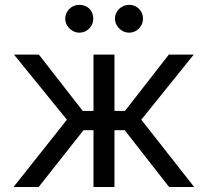

<svg xmlns="http://www.w3.org/2000/svg" viewBox="-20 -749 832 769"><path d="M248 -269.5 36.1 -530.3H135.7L311.5 -304.7H354.5V-530.3H438.5V-304.7H480.5L656.2 -530.3H755.9L545.9 -269.5L757.8 0H657.2L479.5 -227.5H438.5V0H354.5V-227.5H314.5L134.8 0H34.2ZM241.2 -673.8Q241.2 -689.5 249 -702.1Q256.8 -714.8 269.5 -722.2Q282.2 -729.5 296.9 -729.5Q313.5 -729.5 326.2 -722.7Q338.9 -715.8 346.2 -703.1Q353.5 -690.4 353.5 -673.8Q353.5 -659.2 346.2 -646.5Q338.9 -633.8 326.2 -626Q313.5 -618.2 296.9 -618.2Q283.2 -618.2 270 -626Q256.8 -633.8 249 -647Q241.2 -660.2 241.2 -673.8ZM440.4 -673.8Q440.4 -689.5 448.2 -702.1Q456.1 -714.8 469.2 -722.2Q482.4 -729.5 497.1 -729.5Q512.7 -729.5 525.4 -722.2Q538.1 -714.8 545.4 -702.1Q552.7 -689.5 552.7 -673.8Q552.7 -659.2 545.4 -646.5Q538.1 -633.8 525.4 -626Q512.7 -618.2 497.1 -618.2Q482.4 -618.2 469.2 -626Q456.1 -633.8 448.2 -647Q440.4 -660.2 440.4 -673.8Z"/></svg>

Font: Pretendard JP Variable
Style: Regular
Weight: 400
Designer: Base glyphs from Inter by Rasmus Andersson; Hangul glyphs from Noto Sans CJK(Source Han Sans) by Jang Soo-young and Kang
Foundry: Kil Hyung-jin
Version: Version 1.307;Glyphs 3.2 (3192)